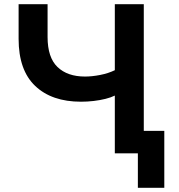

<svg xmlns="http://www.w3.org/2000/svg" viewBox="-20 -725 846 908"><path d="M632 163V0H523V-273Q505 -264 479 -257.5Q453 -251 423 -247.5Q393 -244 363 -244Q225 -244 146.5 -318.5Q68 -393 68 -541V-705H205V-550Q205 -453 252 -408Q299 -363 382 -363Q415 -363 453.5 -370.5Q492 -378 523 -393V-705H660V-106H757V163Z"/></svg>

Font: Nunito Sans 7pt
Style: Bold
Weight: 700
Designer: Vernon Adams
Foundry: Vernon Adams
Version: Version 3.101;gftools[0.9.27]